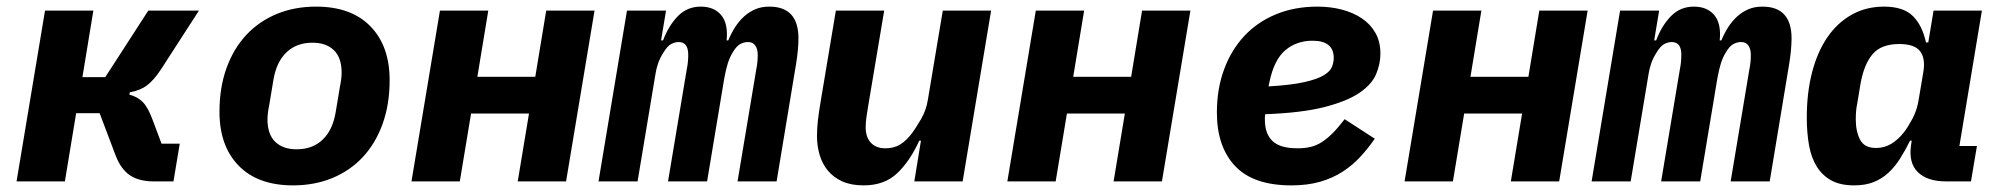

<svg xmlns="http://www.w3.org/2000/svg" viewBox="-20 -548 6040 580"><path d="M116 -516H262L229 -315H298L428 -516H581L466 -338Q444 -305 424 -290Q404 -275 372 -269L371 -262Q395 -256 411 -240Q427 -224 441 -186L468 -114H523L504 0H445Q400 0 372.5 -18.5Q345 -37 329 -79L281 -206H210L176 0H30Z M865 12Q759 12 701 -47.5Q643 -107 643 -210Q643 -284 664.5 -343Q686 -402 724.5 -443Q763 -484 816.5 -506Q870 -528 935 -528Q1041 -528 1099 -468.5Q1157 -409 1157 -306Q1157 -232 1135.5 -173Q1114 -114 1075.5 -73Q1037 -32 983.5 -10Q930 12 865 12ZM876 -97Q924 -97 954.5 -126Q985 -155 994 -209L1007 -287Q1009 -296 1010.5 -307.5Q1012 -319 1012 -328Q1012 -374 988.5 -396.5Q965 -419 924 -419Q876 -419 845.5 -390Q815 -361 806 -307L793 -229Q791 -220 789.5 -208.5Q788 -197 788 -188Q788 -142 811.5 -119.5Q835 -97 876 -97Z M1309 -516H1455L1422 -316H1597L1630 -516H1776L1690 0H1544L1578 -205H1403L1369 0H1223Z M1788 0 1874 -516H1992L1977 -426H1983Q2000 -471 2028 -499.5Q2056 -528 2097 -528Q2137 -528 2158.5 -502.5Q2180 -477 2175 -426H2180Q2189 -448 2201 -466.5Q2213 -485 2228 -498.5Q2243 -512 2261.5 -520Q2280 -528 2304 -528Q2392 -528 2392 -432Q2392 -415 2390 -394.5Q2388 -374 2385 -356L2326 0H2208L2265 -341Q2267 -350 2268 -361Q2269 -372 2269 -382Q2269 -400 2261.5 -410.5Q2254 -421 2240 -421Q2227 -421 2215.5 -414.5Q2204 -408 2193 -389Q2184 -374 2178.5 -356.5Q2173 -339 2168 -312L2116 0H1998L2055 -341Q2057 -350 2058 -361Q2059 -372 2059 -383Q2059 -421 2030 -421Q2019 -421 2007.5 -415Q1996 -409 1984 -389Q1973 -372 1967.5 -355Q1962 -338 1960 -324L1906 0Z M2762 -123H2757Q2728 -60 2689.5 -24Q2651 12 2589 12Q2551 12 2524.5 0Q2498 -12 2481 -32.5Q2464 -53 2456 -80Q2448 -107 2448 -137Q2448 -159 2450.5 -182Q2453 -205 2459 -241L2505 -516H2651L2602 -224Q2600 -210 2597.5 -195Q2595 -180 2595 -161Q2595 -151 2598 -140Q2601 -129 2608 -120Q2615 -111 2626.5 -105.5Q2638 -100 2655 -100Q2681 -100 2700 -112Q2719 -124 2736 -147Q2747 -162 2762.5 -188.5Q2778 -215 2783 -247L2828 -516H2974L2888 0H2742Z M3109 -516H3255L3222 -316H3397L3430 -516H3576L3490 0H3344L3378 -205H3203L3169 0H3023Z M3881 12Q3766 12 3711 -46.5Q3656 -105 3656 -208Q3656 -280 3678 -339Q3700 -398 3739.5 -440Q3779 -482 3835 -505Q3891 -528 3960 -528Q3999 -528 4033.5 -519Q4068 -510 4094 -492.5Q4120 -475 4135 -448.5Q4150 -422 4150 -386Q4150 -355 4137 -324Q4124 -293 4086.5 -267.5Q4049 -242 3980.5 -224.5Q3912 -207 3802 -203Q3801 -197 3801 -193.5Q3801 -190 3801 -186Q3801 -144 3824 -122Q3847 -100 3900 -100Q3921 -100 3938.5 -104Q3956 -108 3972.5 -118.5Q3989 -129 4005.5 -145.5Q4022 -162 4042 -188L4133 -129Q4113 -100 4089.5 -74.5Q4066 -49 4036 -29.5Q4006 -10 3968 1Q3930 12 3881 12ZM3945 -425Q3897 -425 3863 -396.5Q3829 -368 3815 -301L3812 -287Q3881 -291 3920.5 -300Q3960 -309 3979.5 -321Q3999 -333 4004 -347Q4009 -361 4009 -373Q4009 -425 3945 -425Z M4309 -516H4455L4422 -316H4597L4630 -516H4776L4690 0H4544L4578 -205H4403L4369 0H4223Z M4788 0 4874 -516H4992L4977 -426H4983Q5000 -471 5028 -499.5Q5056 -528 5097 -528Q5137 -528 5158.5 -502.5Q5180 -477 5175 -426H5180Q5189 -448 5201 -466.5Q5213 -485 5228 -498.5Q5243 -512 5261.5 -520Q5280 -528 5304 -528Q5392 -528 5392 -432Q5392 -415 5390 -394.5Q5388 -374 5385 -356L5326 0H5208L5265 -341Q5267 -350 5268 -361Q5269 -372 5269 -382Q5269 -400 5261.5 -410.5Q5254 -421 5240 -421Q5227 -421 5215.5 -414.5Q5204 -408 5193 -389Q5184 -374 5178.5 -356.5Q5173 -339 5168 -312L5116 0H4998L5055 -341Q5057 -350 5058 -361Q5059 -372 5059 -383Q5059 -421 5030 -421Q5019 -421 5007.5 -415Q4996 -409 4984 -389Q4973 -372 4967.5 -355Q4962 -338 4960 -324L4906 0Z M5581 12Q5540 12 5513 -2.5Q5486 -17 5469 -43.5Q5452 -70 5445 -108Q5438 -146 5438 -193Q5438 -268 5454 -329.5Q5470 -391 5500 -435Q5530 -479 5573.5 -503.5Q5617 -528 5671 -528Q5730 -528 5758.5 -499.5Q5787 -471 5798 -420H5805L5821 -516H5967L5899 -107H5952L5934 0H5859Q5802 0 5773.5 -28Q5745 -56 5753 -110L5755 -123H5750Q5735 -93 5719.5 -68.5Q5704 -44 5684.5 -26Q5665 -8 5640 2Q5615 12 5581 12ZM5647 -101Q5673 -101 5694 -114Q5715 -127 5732 -149Q5743 -163 5757 -189Q5771 -215 5776 -247L5790 -330Q5797 -371 5780.5 -393Q5764 -415 5717 -415Q5662 -415 5636 -383.5Q5610 -352 5600 -293L5590 -233Q5588 -224 5587 -212.5Q5586 -201 5586 -187Q5586 -151 5599 -126Q5612 -101 5647 -101Z"/></svg>

Font: IBM Plex Mono
Style: Bold Italic
Weight: 700
Italic angle: -9°
Monospace: yes
Designer: Mike Abbink, Paul van der Laan, Pieter van Rosmalen
Foundry: Bold Monday
Version: Version 2.3